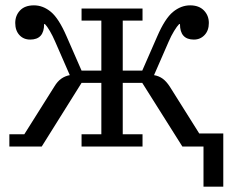

<svg xmlns="http://www.w3.org/2000/svg" viewBox="-20 -548 857 718"><path d="M741 0H662L512 -238H439V-46H513V0H285V-46H359V-238H285L136 0H15V-46H71L183 -224Q195 -244 209.5 -254Q224 -264 241 -267L186 -393Q177 -414 166.5 -432Q156 -450 148 -458H145Q145 -400 93 -400Q68 -400 52.5 -417Q37 -434 37 -462Q37 -490 55 -509Q73 -528 107 -528Q141 -528 170.5 -503.5Q200 -479 229 -412L285 -284H359V-471H285V-516H513V-471H439V-284H512L568 -412Q597 -479 627 -503.5Q657 -528 691 -528Q724 -528 742.5 -509Q761 -490 761 -462Q761 -434 745 -417Q729 -400 705 -400Q653 -400 653 -458H650Q642 -450 631 -432Q620 -414 611 -393L556 -267Q574 -264 588 -254Q602 -244 615 -224L725 -49H815V150H741Z"/></svg>

Font: IBM Plex Serif
Style: Regular
Weight: 400
Designer: Mike Abbink, Paul van der Laan, Pieter van Rosmalen
Foundry: Bold Monday
Version: Version 2.6